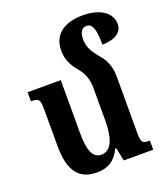

<svg xmlns="http://www.w3.org/2000/svg" viewBox="-141 -863 853 974"><g transform="rotate(-20 285.5 -376.0)"><path d="M475 -111V-408C475 -467 459 -506 422 -546C393 -582 379 -611 379 -646C379 -683 391 -706 418 -706C450 -706 462 -672 462 -589C528 -589 571 -615 571 -661C571 -717 520 -763 417 -763C327 -763 255 -725 255 -631C255 -590 269 -552 303 -513C331 -480 344 -443 344 -401V-224C344 -133 324 -66 267 -66C218 -66 202 -118 202 -209V-492H23V-443C66 -443 72 -436 72 -378V-185C72 -49 119 11 215 11C276 11 315 -13 343 -72H348L363 0H522V-49C481 -49 475 -55 475 -111Z"/></g></svg>

Font: Noto Serif Armenian Condensed
Style: Bold
Weight: 700
Width: 3
Designer: Monotype Design Team
Foundry: Monotype Imaging Inc.
Version: Version 2.008